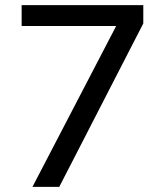

<svg xmlns="http://www.w3.org/2000/svg" viewBox="-20 -725 640 745"><path d="M106 0 451 -663 452 -624H64V-705H536V-634L210 0Z"/></svg>

Font: Nunito Sans 12pt ExtraLight 11pt Medium
Style: Regular
Weight: 500
Version: Version 3.101;gftools[0.9.27]